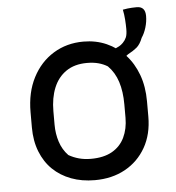

<svg xmlns="http://www.w3.org/2000/svg" viewBox="-50 -708 700 765"><g transform="rotate(-5 300.0 -325.0)"><path d="M301 -543Q351 -543 393 -524.5Q435 -506 466.5 -472Q498 -438 515.5 -390.5Q533 -343 533 -284V-223Q533 -152 503 -99.5Q473 -47 420.5 -18Q368 11 299 11Q247 11 204.5 -5Q162 -21 131.5 -50.5Q101 -80 84 -123Q67 -166 67 -220V-281Q67 -360 97.5 -419Q128 -478 181 -510.5Q234 -543 301 -543ZM308 -457Q258 -457 224.5 -434Q191 -411 174.5 -370.5Q158 -330 158 -277V-223Q158 -187 168.5 -154.5Q179 -122 202 -98Q221 -87 243 -81Q265 -75 291 -75Q342 -75 375.5 -94Q409 -113 425.5 -147.5Q442 -182 442 -226V-280Q442 -331 429.5 -370Q417 -409 390 -436Q374 -446 354 -451.5Q334 -457 308 -457ZM469 -656Q479 -658 488 -659Q497 -660 506 -660.5Q515 -661 525 -661Q542 -661 550.5 -651.5Q559 -642 559 -623Q559 -600 552 -577Q545 -554 534 -538Q524 -512 509.5 -500Q495 -488 474 -477Q466 -471 458.5 -465Q451 -459 443 -453.5Q435 -448 427 -442Q427 -448 427 -455.5Q427 -463 427 -471.5Q427 -480 427 -488.5Q427 -497 427 -505Q434 -508 441.5 -512Q449 -516 457 -524Q466 -533 471 -544.5Q476 -556 476 -578Q476 -595 474.5 -616Q473 -637 469 -656Z"/></g></svg>

Font: Rec Mono Semicasual
Style: Regular
Weight: 400
Version: Version 1.085; ttfautohint (v1.8.4.7-5d5b)